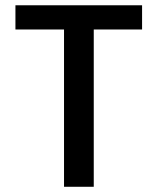

<svg xmlns="http://www.w3.org/2000/svg" viewBox="-20 -715 604 735"><path d="M39.1 -602.1V-694.8H523.9V-602.1H338.9V0H225.1V-602.1Z"/></svg>

Font: SVN-Poppins Medium
Style: Regular
Weight: 500
Designer: Ninad Kale (Devanagari), Jonny Pinhorn (Latin)
Foundry: Indian Type Foundry
Version: Version 3.002 2017